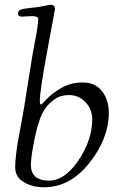

<svg xmlns="http://www.w3.org/2000/svg" viewBox="-20 -777 511 810"><path d="M44 -71Q44 -93 48 -127Q52 -161 57 -187.5Q62 -214 70 -257.5Q78 -301 81 -320Q88 -362 103 -458Q118 -554 126 -595Q141 -667 141 -697Q141 -709 116 -709Q108 -709 95 -708Q82 -707 75 -707Q68 -707 65 -707.5Q62 -708 59 -711Q56 -714 56 -721Q56 -725 57.5 -728Q59 -731 63 -733.5Q67 -736 70.5 -737.5Q74 -739 81.5 -740Q89 -741 95 -742Q101 -743 112 -744Q123 -745 130 -746Q147 -748 161.5 -751Q176 -754 183.5 -755.5Q191 -757 193 -757Q212 -757 212 -739Q212 -737 180 -565.5Q148 -394 148 -351Q148 -336 153 -336Q156 -336 177 -359Q198 -382 238 -405.5Q278 -429 329 -429Q382 -429 410.5 -392Q439 -355 439 -302Q439 -193 357.5 -90Q276 13 166 13Q117 13 80.5 -8.5Q44 -30 44 -71ZM110 -83Q110 -15 187 -15Q253 -15 311 -100.5Q369 -186 369 -274Q369 -316 340.5 -346Q312 -376 271 -376Q254 -376 235.5 -371Q217 -366 191 -342.5Q165 -319 150 -279Q137 -244 127 -196.5Q117 -149 113.5 -120Q110 -91 110 -83Z"/></svg>

Font: OFL Sorts Mill Goudy TT
Style: Italic
Weight: 500
Italic angle: -6°
Version: Version 003.000